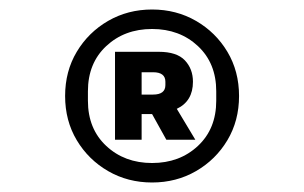

<svg xmlns="http://www.w3.org/2000/svg" viewBox="-20 -730 640 404"><path d="M300 -346Q249 -346 207.5 -370Q166 -394 141.5 -435Q117 -476 117 -528Q117 -580 141.5 -621Q166 -662 207.5 -686Q249 -710 300 -710Q351 -710 392.5 -686Q434 -662 458.5 -621Q483 -580 483 -528Q483 -476 458.5 -435Q434 -394 392.5 -370Q351 -346 300 -346ZM300 -387Q358 -387 396.5 -423Q435 -459 435 -518V-538Q435 -597 396.5 -633Q358 -669 300 -669Q242 -669 203.5 -633Q165 -597 165 -538V-518Q165 -459 203.5 -423Q242 -387 300 -387ZM278 -436H222V-621H314Q352 -621 369 -603Q386 -585 386 -558Q386 -517 352 -501L391 -436H330L300 -490H278ZM302 -531Q328 -531 328 -551V-558Q328 -578 302 -578H278V-531Z"/></svg>

Font: Lilex Nerd Font
Style: Bold
Weight: 700
Designer: Mike Abbink, Paul van der Laan, Pieter van Rosmalen, Mikhael Khrustik
Foundry: Mikhael Khrustik
Version: Version 2.400; ttfautohint (v1.8.4.7-5d5b);Nerd Fonts 3.3.0